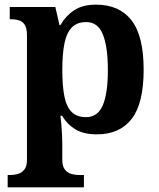

<svg xmlns="http://www.w3.org/2000/svg" viewBox="-20 -566 685 826"><path d="M13 240V187H25Q40 187 56.5 182.5Q73 178 84.5 164Q96 150 96 122V-413Q96 -444 87 -458.5Q78 -473 63 -478Q48 -483 29 -483H22V-536H218L236 -458H240Q262 -497 298.5 -521.5Q335 -546 393 -546Q493 -546 545.5 -479Q598 -412 598 -266Q598 -121 546.5 -54.5Q495 12 397 12Q340 12 304.5 -9.5Q269 -31 247 -68H240Q242 -54 244 -30.5Q246 -7 247 15.5Q248 38 248 53V122Q248 150 259.5 164Q271 178 288 182.5Q305 187 319 187H341V240ZM350 -62Q400 -62 422 -112.5Q444 -163 444 -265Q444 -365 422.5 -418Q401 -471 351 -471Q311 -471 288.5 -447.5Q266 -424 257 -378Q248 -332 248 -266Q248 -197 257 -151.5Q266 -106 288.5 -84Q311 -62 350 -62Z"/></svg>

Font: Noto Serif Gujarati
Style: Bold
Weight: 700
Version: Version 2.102